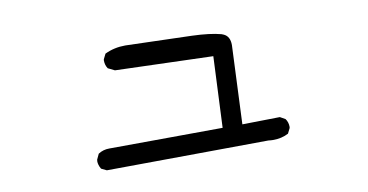

<svg xmlns="http://www.w3.org/2000/svg" viewBox="-46 -504 1093 570"><g transform="rotate(-10 500.0 -219.5)"><path d="M738.3 -44.4Q764.2 -44.4 784.7 -55.2L792.5 -70.8Q793 -72.8 793 -74.2Q793 -88.4 785.2 -99.1L769.5 -107.9L656.2 -106Q666.5 -342.3 666.5 -343.3Q666.5 -369.6 647.9 -377.9Q645 -379.4 641.6 -380.4Q608.9 -389.2 554.2 -391.1Q499 -393.1 354.5 -397Q320.8 -397 292.5 -383.3L284.7 -367.7Q284.2 -365.7 284.2 -364.3Q284.2 -350.1 291.5 -339.4L311.5 -329.6L606.4 -320.3L596.7 -106L260.3 -104Q257.8 -104 254.9 -104Q235.8 -104 221.2 -94.2L213.4 -77.6Q212.9 -75.7 212.9 -71.8Q212.9 -67.9 214.6 -61.8Q216.3 -55.7 220.2 -49.3L236.3 -41.5L724.1 -45.4Q731.4 -44.4 738.3 -44.4Z"/></g></svg>

Font: NaikaiFont
Style: Light
Weight: 300
Version: Version 1.89